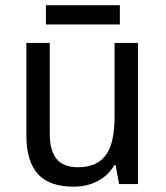

<svg xmlns="http://www.w3.org/2000/svg" viewBox="-20 -699 629 729"><path d="M432.1 0 418.9 -71.8H414.1Q401.9 -50.8 385 -35.4Q368.2 -20 348.1 -10Q328.1 0 305.7 4.9Q283.2 9.8 259.8 9.8Q215.3 9.8 181.6 -1.5Q147.9 -12.7 125.5 -36.6Q103 -60.5 91.6 -97.7Q80.1 -134.8 80.1 -186V-536.1H168.9V-190.9Q168.9 -127.4 194.8 -95.7Q220.7 -64 274.9 -64Q314.5 -64 341.3 -76.7Q368.2 -89.4 384.5 -114Q400.9 -138.7 408 -174.8Q415 -210.9 415 -257.8V-536.1H503.9V0ZM154.3 -679.2H435.1V-606H154.3Z"/></svg>

Font: WenQuanYi Micro Hei
Style: Regular
Weight: 400
Foundry: Ascender Corporation
Version: Version 0.2.0-beta